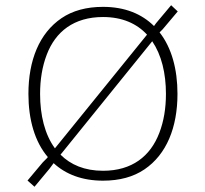

<svg xmlns="http://www.w3.org/2000/svg" viewBox="-20 -690 790 739"><path d="M376.5 -663.6C312.5 -663.6 259.3 -648.9 216.8 -620.1C131.3 -562 89.4 -458 89.4 -328.6C89.4 -229.5 113.8 -144.5 164.1 -85.4L160.6 -81.1L144.5 -64.9L85.9 4.9L112.8 28.8L170.4 -40.5L184.6 -59.6L186.5 -62C232.9 -19 296.4 5.4 376.5 5.4C440.4 5.4 493.7 -9.3 536.1 -38.1C621.1 -95.7 663.1 -199.7 663.1 -328.6C663.1 -423.8 640.6 -506.3 594.2 -565.4L606 -577.1L664.1 -646L638.7 -669.9L580.6 -600.6L572.8 -589.8C525.4 -636.7 460.4 -663.6 376.5 -663.6ZM376.5 -624.5C450.7 -624.5 506.8 -599.1 545.9 -556.6L191.4 -119.1C152.3 -172.4 134.3 -246.1 134.3 -328.6C134.3 -383.8 142.6 -434.1 159.7 -479C193.4 -568.4 264.6 -624.5 376.5 -624.5ZM618.7 -328.6C618.7 -273.4 610.4 -223.1 593.3 -178.7C559.1 -88.9 488.3 -32.7 376.5 -32.7C305.7 -32.7 252 -55.7 212.9 -94.7L565.9 -531.2C601.6 -478.5 618.7 -408.2 618.7 -328.6Z"/></svg>

Font: Estedad ExtraLight
Style: Regular
Weight: 200
Designer: Amin Abedi
Version: Version 7.3